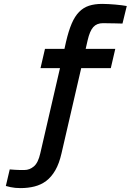

<svg xmlns="http://www.w3.org/2000/svg" viewBox="-20 -721 671 986"><path d="M296 66Q284 119 264 153.5Q244 188 217.5 208Q191 228 157.5 236.5Q124 245 85 245Q57 245 34 240Q22 237 10 234L30 149Q43 150 57 151Q68 152 81.5 152Q95 152 106 152Q132 152 154 133.5Q176 115 187 66L288 -371H188L211 -470H311L319 -506Q332 -562 348 -599.5Q364 -637 386 -659.5Q408 -682 437 -691.5Q466 -701 505 -701Q520 -701 537.5 -700Q555 -699 572.5 -697.5Q590 -696 605.5 -694Q621 -692 631 -690L609 -600Q589 -600 571 -601Q555 -601 538 -601.5Q521 -602 509 -602Q477 -602 459 -582Q441 -562 430 -514L420 -470H572L549 -371H397L296 66Z"/></svg>

Font: Panefresco 750wt
Style: Italic
Weight: 750
Foundry: Campivisivi & Chank Co
Version: Version 1.000